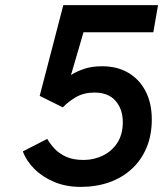

<svg xmlns="http://www.w3.org/2000/svg" viewBox="-20 -720 639 752"><path d="M295.5 12Q239 12 192.8 -7.2Q146.5 -26.5 114.8 -58.2Q83 -90 69.5 -127L165 -176Q176 -157 193.5 -138Q211 -119 238.5 -106.2Q266 -93.5 307.5 -93.5Q348 -93.5 383.2 -110.8Q418.5 -128 439.8 -161Q461 -194 461 -241.5Q461 -292 432.8 -324.8Q404.5 -357.5 350 -357.5Q309.5 -357.5 279.2 -340.5Q249 -323.5 226 -299.5L135.5 -344.5L228 -700H599L580.5 -593.5H307L258 -426Q279 -440 309.2 -450.2Q339.5 -460.5 380 -460.5Q439 -460.5 482.8 -434.8Q526.5 -409 550.5 -362.2Q574.5 -315.5 574.5 -252Q574.5 -191 554.2 -142.2Q534 -93.5 496.8 -59Q459.5 -24.5 408.5 -6.2Q357.5 12 295.5 12Z"/></svg>

Font: Overpass SemiBold
Style: Italic
Weight: 600
Italic angle: -10°
Designer: Delve Withrington, Dave Bailey, Thomas Jockin
Foundry: Delve Fonts LLC
Version: Version 4.000